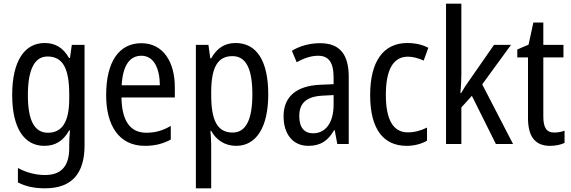

<svg xmlns="http://www.w3.org/2000/svg" viewBox="-20 -780 3095 1040"><path d="M222 -547C112 -547 46 -448 46 -266C46 -87 110 10 220 10C280 10 323 -17 355 -74H359C356 -48 355 -15 355 5V22C355 123 309 168 224 168C173 168 124 155 77 130V208C119 230 166 240 224 240C372 240 438 157 438 7V-537H369L359 -466H354C322 -522 279 -547 222 -547ZM237 -474C319 -474 355 -412 355 -269V-245C355 -121 317 -61 240 -61C167 -61 131 -126 131 -265C131 -401 166 -474 237 -474Z M746 -546C624 -546 555 -445 555 -265C555 -102 623 10 765 10C819 10 862 -1 905 -24V-98C861 -72 820 -61 773 -61C685 -61 640 -125 638 -252H927V-308C927 -444 864 -546 746 -546ZM746 -478C815 -478 845 -407 846 -318H639C645 -425 682 -478 746 -478Z M1256 -547C1196 -547 1154 -518 1124 -464H1119L1109 -537H1041V240H1124V6C1124 -16 1122 -44 1120 -71H1124C1151 -22 1198 10 1259 10C1368 10 1433 -90 1433 -269C1433 -454 1368 -547 1256 -547ZM1239 -476C1315 -476 1347 -403 1347 -269C1347 -134 1313 -62 1240 -62C1157 -62 1124 -128 1124 -266V-285C1125 -415 1159 -476 1239 -476Z M1714 -546C1657 -546 1604 -531 1561 -505L1587 -443C1627 -465 1665 -478 1703 -478C1760 -478 1787 -443 1787 -359V-324L1717 -321C1585 -316 1516 -256 1516 -150C1516 -58 1563 10 1650 10C1717 10 1757 -18 1790 -75H1793L1807 0H1869V-363C1869 -483 1823 -546 1714 -546ZM1730 -262 1787 -265V-213C1787 -113 1742 -58 1676 -58C1630 -58 1601 -87 1601 -151C1601 -220 1638 -258 1730 -262Z M2183 10C2222 10 2263 0 2293 -18V-89C2261 -73 2226 -63 2189 -63C2110 -63 2070 -131 2070 -266C2070 -403 2110 -473 2190 -473C2217 -473 2248 -464 2275 -452L2300 -521C2271 -537 2232 -547 2186 -547C2057 -547 1985 -448 1985 -265C1985 -80 2057 10 2183 10Z M2479 -377V-760H2396V0H2479V-198L2536 -261L2666 0H2759L2592 -323L2748 -537H2656L2521 -343C2507 -324 2489 -296 2478 -276H2474C2477 -308 2479 -345 2479 -377Z M2982 -62C2940 -62 2923 -90 2923 -148V-469H3032V-537H2923V-658H2869L2843 -538L2782 -512V-469H2840V-140C2840 -34 2884 10 2959 10C2989 10 3018 4 3038 -6V-72C3022 -66 3001 -62 2982 -62Z"/></svg>

Font: Noto Sans Telugu Condensed
Style: Regular
Weight: 400
Width: 3
Designer: Jelle Bosma - Monotype Design Team
Foundry: Monotype Imaging Inc.
Version: Version 2.005